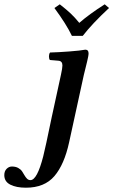

<svg xmlns="http://www.w3.org/2000/svg" viewBox="-122 -666 525 889"><path d="M119.1 -130.9 160.2 -319.8Q167 -350.6 167 -362.8Q167 -383.3 148.9 -384.8L108.9 -388.2Q104.5 -394.5 104.7 -405.8Q105 -417 109.9 -422.9Q147 -423.8 198.7 -427.7Q250.5 -431.6 272.9 -436Q288.1 -436 288.1 -418.9Q288.1 -413.1 286.1 -402.6Q284.2 -392.1 281.5 -381.6Q278.8 -371.1 274.2 -351.8Q269.5 -332.5 266.1 -318.8L198.2 -7.8Q175.8 95.7 129.9 149.4Q84 203.1 -2 203.1Q-46.4 203.1 -74.2 189Q-102.1 174.8 -102.1 145Q-102.1 126.5 -91.3 115.7Q-80.6 105 -66.9 105Q-49.8 105 -37.8 111.6Q-25.9 118.2 -19.8 127.4Q-13.7 136.7 -8.5 145.8Q-3.4 154.8 3.2 161.4Q9.8 168 19 168Q49.8 168 78.1 58.1Q86.9 24.9 118.7 -129.4Q119.1 -129.9 119.1 -130.9ZM261.2 -500H210.9Q185.1 -554.2 129.9 -628.9L154.8 -646Q186 -621.6 205.3 -603.5Q224.6 -585.4 245.1 -560.1Q289.6 -599.1 362.8 -646L382.8 -628.9Q304.2 -555.7 261.2 -500Z"/></svg>

Font: Common Serif SemiBold
Style: Italic
Weight: 600
Italic angle: -12°
Designer: Philipp H. Poll, Khaled Hosny
Foundry: Stefan Peev, Context Ltd.
Version: Version 1.026